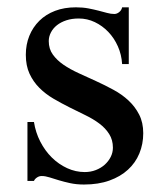

<svg xmlns="http://www.w3.org/2000/svg" viewBox="-20 -489 442 519"><path d="M54.2 -159.2H71.8Q76.2 -130.9 88.9 -106.2Q101.6 -81.5 120.1 -63.2Q138.7 -44.9 161.6 -34.4Q184.6 -23.9 209 -23.9Q225.1 -23.9 239 -29.3Q252.9 -34.7 263.2 -43.9Q273.4 -53.2 279.3 -64.9Q285.2 -76.7 285.2 -89.8Q285.2 -110.8 275.1 -126.7Q265.1 -142.6 248.5 -155Q231.9 -167.5 210.7 -177.7Q189.5 -188 167.5 -199Q145.5 -210 124.3 -222.4Q103 -234.9 86.4 -251.5Q69.8 -268.1 59.8 -289.8Q49.8 -311.5 49.8 -340.8Q49.8 -368.7 59.3 -392.1Q68.8 -415.5 86.4 -432.9Q104 -450.2 128.9 -459.7Q153.8 -469.2 185.1 -469.2Q203.6 -469.2 218.8 -466.3Q233.9 -463.4 246.3 -460.2Q258.8 -457 269.3 -454.1Q279.8 -451.2 289.1 -451.2Q295.9 -451.2 302.2 -456.3Q308.6 -461.4 310.1 -469.2H328.1V-315.9H310.1Q308.6 -341.3 298.6 -363.8Q288.6 -386.2 272.7 -402.8Q256.8 -419.4 236.3 -429.2Q215.8 -439 192.9 -439Q174.3 -439 159.4 -434.1Q144.5 -429.2 134 -420.9Q123.5 -412.6 117.7 -401.4Q111.8 -390.1 111.8 -377.9Q111.8 -356.9 122.8 -341.6Q133.8 -326.2 151.6 -314Q169.4 -301.8 192.4 -291.3Q215.3 -280.8 239.5 -269.8Q263.7 -258.8 286.6 -246.3Q309.6 -233.9 327.4 -217.3Q345.2 -200.7 356.2 -179.2Q367.2 -157.7 367.2 -128.9Q367.2 -99.6 356.7 -74.2Q346.2 -48.8 325.9 -30.3Q305.7 -11.7 275.9 -1Q246.1 9.8 207 9.8Q186.5 9.8 169.7 6.1Q152.8 2.4 139.2 -1.7Q125.5 -5.9 114 -9.5Q102.5 -13.2 92.8 -13.2Q85.9 -13.2 80.1 -9.3Q74.2 -5.4 71.8 0H54.2Z"/></svg>

Font: Tunjung putih
Style: Regular
Weight: 400
Designer: R.S. Wihananto
Foundry: R.S. Wihananto
Version: Version 2.0.1